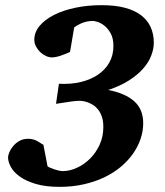

<svg xmlns="http://www.w3.org/2000/svg" viewBox="-20 -707 638 743"><path d="M575.2 -542Q575.2 -517.1 564.9 -491Q554.7 -464.8 533.2 -440.7Q511.7 -416.5 478.3 -395.3Q444.8 -374 398.9 -358.9Q464.4 -346.2 499.3 -315.2Q534.2 -284.2 534.2 -230Q534.2 -199.2 523.9 -169.2Q513.7 -139.2 494.4 -111.8Q475.1 -84.5 447 -61Q418.9 -37.6 383.1 -20.5Q347.2 -3.4 303.7 6.3Q260.3 16.1 210.9 16.1Q156.7 16.1 118.9 4.9Q81.1 -6.3 57.1 -23.4Q33.2 -40.5 22.2 -60.5Q11.2 -80.6 11.2 -98.1Q11.2 -105.5 16.1 -117.7Q21 -129.9 30.8 -141.6Q40.5 -153.3 54.9 -161.6Q69.3 -169.9 88.9 -169.9Q100.6 -169.9 109.4 -167.2Q118.2 -164.6 125.2 -160.6Q132.3 -156.7 137.7 -152.8Q143.1 -148.9 147.9 -147L164.1 -63Q167 -61 173.6 -58.1Q180.2 -55.2 188.7 -52.2Q197.3 -49.3 206.3 -47.1Q215.3 -44.9 223.1 -44.9Q249.5 -44.9 277.1 -57.4Q304.7 -69.8 327.6 -92.3Q350.6 -114.7 365.2 -146.2Q379.9 -177.7 379.9 -215.8Q379.9 -239.3 374 -255.9Q368.2 -272.5 359.1 -283.7Q350.1 -294.9 339.1 -301.5Q328.1 -308.1 318.1 -311.5Q308.1 -314.9 300.3 -315.9Q292.5 -316.9 290 -316.9Q282.7 -316.9 275.4 -316.4Q268.1 -315.9 257.8 -314.5Q247.6 -313 232.9 -310.8Q218.3 -308.6 196.8 -305.2L208 -382.8Q253.9 -380.4 292.5 -389.6Q331.1 -398.9 359.1 -418Q387.2 -437 403.1 -465.1Q418.9 -493.2 418.9 -528.8Q418.9 -558.6 408.4 -577.6Q397.9 -596.7 384.3 -607.4Q370.6 -618.2 357.7 -622.1Q344.7 -626 339.8 -626Q326.7 -626 314.9 -623.3Q303.2 -620.6 293.9 -616.5Q284.7 -612.3 277.8 -608.2Q271 -604 267.1 -601.1L251 -505.9Q245.6 -503.4 237.3 -500Q229 -496.6 219.5 -493.2Q210 -489.7 200 -487.3Q189.9 -484.9 181.2 -484.9Q169.9 -484.9 158 -490.2Q146 -495.6 136 -505.1Q126 -514.6 119.4 -526.9Q112.8 -539.1 112.8 -553.2Q112.8 -582.5 133.3 -606.9Q153.8 -631.3 189 -649.2Q224.1 -667 271.5 -677Q318.8 -687 373 -687Q425.8 -687 463.9 -676.8Q502 -666.5 526.6 -647.5Q551.3 -628.4 563.2 -601.6Q575.2 -574.7 575.2 -542Z"/></svg>

Font: Charis SIL APac
Style: Bold Italic
Weight: 700
Italic angle: -11°
Foundry: SIL International
Version: Version 5.000